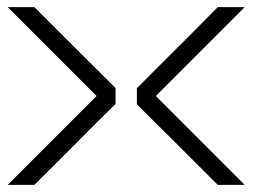

<svg xmlns="http://www.w3.org/2000/svg" viewBox="-20 -520 714 540"><path d="M592.5 0Q425.8 -166.7 365 -226.7V-271.7Q419.2 -326.7 501.7 -408.3L592.5 -500H668.3L418.3 -250L668.3 0ZM243.3 -166.7Q175.8 -98.3 76.7 0H1.7L251.7 -250L1.7 -500H76.7Q243.3 -333.3 305 -272.5V-227.5Z"/></svg>

Font: 0xA000-Squarish
Style: Squareish
Weight: 400
Version: Version 0.1